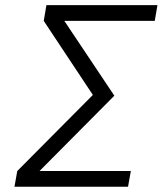

<svg xmlns="http://www.w3.org/2000/svg" viewBox="-20 -713 626 733"><path d="M35.2 0 45.9 -60.1 334.5 -350.6 147 -633.3 157.2 -693.4H581.1L570.8 -633.3H225.6L416.5 -347.7L130.9 -60.1H479.5L468.8 0Z"/></svg>

Font: Cascadia Code PL Light
Style: Italic
Weight: 300
Italic angle: -10°
Monospace: yes
Designer: Aaron Bell
Foundry: Saja Typeworks
Version: Version 2404.023; ttfautohint (v1.8.4)